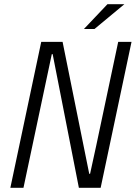

<svg xmlns="http://www.w3.org/2000/svg" viewBox="-20 -888 642 908"><path d="M175 -690H276L402 -66H406L435 -199L539 -690H602L456 0H353L229 -632H225L91 0H29ZM488 -868H568L427 -751H377Z"/></svg>

Font: Decalotype Light Italic
Style: Regular
Weight: 300
Italic angle: -12°
Designer: Alfredo Marco Pradil
Foundry: Alfredo Marco Pradil
Version: Version 1.0